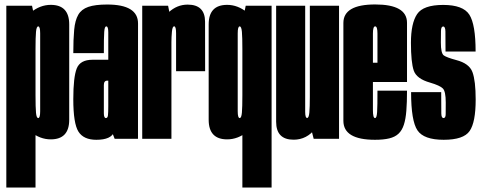

<svg xmlns="http://www.w3.org/2000/svg" viewBox="-20 -626 2174 866"><path d="M8.5 220V-600H124.5L140.2 -525V220ZM209 2.6Q160.6 2.6 118.2 -31.6Q75.8 -65.8 75.8 -147L140.2 -196.8Q140.2 -141 142.4 -117.2Q144.6 -93.5 152.5 -93.5Q161.2 -93.5 161.2 -124Q161.2 -154.5 161.2 -301Q161.2 -444.4 161.2 -475.6Q161.2 -506.9 152.5 -506.9Q144.6 -506.9 142.4 -482.4Q140.2 -457.9 140.2 -405.1L75.8 -453.4Q75.8 -534.6 118.2 -569.4Q160.6 -604.1 209 -604.1Q292.2 -604.1 292.2 -515.9Q292.2 -427.8 292.2 -301Q292.2 -174.5 292.2 -85.9Q292.2 2.6 209 2.6Z M497.1 0 468.4 -73.8V-378.4Q468.4 -452.8 468.4 -479.8Q468.4 -506.9 459.8 -506.9L463.5 -605.6Q602.8 -605.6 602.6 -519.9Q602.4 -434.2 602.4 -298.1V0ZM414.4 4.5Q357.1 4.5 333.9 -32.2Q310.6 -69 310.6 -178.5Q310.6 -278.2 326.2 -317.4Q341.8 -356.5 397.5 -356.5Q434.6 -356.5 472.9 -356.5V-262.2Q468.8 -262.2 463.6 -262.2Q448.4 -262.2 448.4 -242.2Q448.4 -222.1 448.4 -180Q448.4 -137.8 448.4 -115.6Q448.4 -93.5 457.6 -93.5Q465.5 -93.5 466.9 -105.7Q468.4 -117.9 468.4 -147.5L507.9 -135Q507.9 -68.6 495.1 -32.1Q482.2 4.5 414.4 4.5ZM310.6 -386.4Q310.6 -449.4 314.6 -491.8Q318.5 -534.1 332.9 -559.2Q347.2 -584.2 378.2 -594.9Q409.1 -605.6 463.5 -605.6L463.8 -559.1L459.8 -506.9Q455.5 -506.9 453.3 -501.2Q451.1 -495.5 450.1 -482.1Q449 -468.6 448.7 -445.1Q448.4 -421.6 448.4 -386.4Z M774.2 -305Q774.2 -445 774.2 -476.1Q774.2 -507.2 765.6 -507.2Q757.6 -507.2 755.4 -482.8Q753.2 -458.2 753.2 -435.5L702.6 -442.5Q702.6 -535 740.4 -570.1Q778.1 -605.2 826.4 -605.2Q904.5 -605.2 904.9 -528.5Q905.2 -451.8 905.2 -305ZM621.5 0V-600H738.2L753.2 -524.1V0Z M1073.2 220V-525L1088.2 -600H1205V220ZM1004.5 2.6Q921.2 2.6 921.2 -85.9Q921.2 -174.5 921.2 -301Q921.2 -427.8 921.2 -515.9Q921.2 -604.1 1004.5 -604.1Q1052.9 -604.1 1095.3 -569.4Q1137.8 -534.6 1137.8 -453.4L1073.2 -405.1Q1073.2 -457.9 1071.1 -482.4Q1068.9 -506.9 1061 -506.9Q1052.2 -506.9 1052.2 -475.6Q1052.2 -444.4 1052.2 -301Q1052.2 -156 1052.2 -124.8Q1052.2 -93.5 1061 -93.5Q1068.9 -93.5 1071.1 -118Q1073.2 -142.5 1073.2 -196.8L1137.8 -147Q1137.8 -65.8 1095.3 -31.6Q1052.9 2.6 1004.5 2.6Z M1394.8 0 1377.5 -68V-600H1509.2V0ZM1356.5 -600V-255.9Q1356.5 -150 1356.5 -121.9Q1356.5 -93.9 1365.2 -93.9Q1373.1 -93.9 1375.3 -118.4Q1377.5 -142.9 1377.5 -189.6L1442 -182.6Q1442 -97.2 1402.9 -46.6Q1363.9 4.1 1304.2 4.1Q1225.5 4.1 1225.5 -76.8Q1225.5 -157.8 1225.5 -255.6V-600Z M1671.4 4.5Q1528.8 4.5 1528.8 -81.2Q1528.8 -167 1528.8 -298.8Q1528.8 -439.1 1528.8 -522.5Q1528.8 -605.9 1672.2 -605.9Q1815.8 -605.9 1815.8 -523.1Q1815.8 -440.4 1815.8 -302.5Q1815.8 -278 1815.8 -256.2H1650.5V-343.1H1691L1682.5 -331.2Q1682.5 -442.4 1682.5 -474.8Q1682.5 -507.1 1672.2 -507.1Q1662 -507.1 1662 -474.8Q1662 -442.4 1662 -302.8Q1662 -165.2 1662 -129.4Q1662 -93.5 1671.4 -93.5ZM1671.4 -93.5Q1675.4 -93.5 1677.6 -99.7Q1679.9 -105.9 1680.9 -120.1Q1681.9 -134.2 1682.2 -158.1Q1682.5 -182 1682.5 -216.9H1815.8Q1815.8 -164.4 1812.8 -126.6Q1809.9 -88.9 1801.6 -63.4Q1793.4 -38 1777.6 -23.1Q1761.8 -8.1 1735.7 -1.8Q1709.6 4.5 1671.4 4.5L1664.2 -40.2Z M1981.2 4.5Q1891.5 4.5 1862.9 -38.1Q1834.2 -80.6 1834.2 -210.4H1970Q1970 -134.2 1970.5 -113.9Q1971 -93.5 1980.5 -93.5Q1990 -93.5 1990.2 -111Q1990.5 -128.5 1990.5 -163.5Q1990.5 -213.8 1977.4 -227Q1964.4 -240.2 1919.8 -253.4Q1859 -270.4 1846.2 -307.7Q1833.5 -345 1833.5 -432.9Q1833.5 -521.2 1861.4 -562.5Q1889.2 -603.8 1979 -603.8Q2068.8 -603.8 2097 -559.8Q2125.2 -515.9 2125.2 -393.5H1989.5Q1989.5 -462.2 1989 -484.4Q1988.5 -506.5 1979 -506.5Q1969.5 -506.5 1969 -486.8Q1968.5 -467 1968.5 -434Q1968.5 -385.8 1981.5 -376.2Q1994.5 -366.8 2037.5 -355.2Q2096.5 -340 2111 -300.7Q2125.5 -261.4 2125.5 -176.6Q2125.5 -74.2 2098.1 -34.9Q2070.8 4.5 1981.2 4.5Z"/></svg>

Font: Anybody UltraCondensed Thin
Style: Regular
Weight: 100
Width: 1
Designer: Tyler Finck
Foundry: Etcetera Type Company
Version: Version 1.110